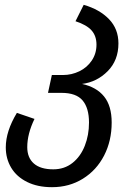

<svg xmlns="http://www.w3.org/2000/svg" viewBox="-20 -560 567 796"><path d="M443 -52Q443 24 411.5 85Q380 146 323.5 181Q267 216 196 216H195Q136 216 92.5 194.5Q49 173 26.5 135.5Q4 98 4 51Q4 -16 50 -92L123 -67Q93 -5 93 50Q93 94 120.5 118Q148 142 201 142Q247 142 280.5 115.5Q314 89 331.5 44.5Q349 0 349 -52Q349 -112 322.5 -143.5Q296 -175 235 -175H179L195 -249H241Q277 -249 309 -264.5Q341 -280 360.5 -309Q380 -338 380 -375Q380 -411 359.5 -434Q339 -457 293 -472L327 -540Q393 -521 432 -480.5Q471 -440 471 -380Q471 -310 426.5 -265Q382 -220 320 -212Q380 -199 411.5 -160Q443 -121 443 -52Z"/></svg>

Font: FiraGO
Style: Italic
Weight: 400
Italic angle: -8°
Designer: bBox Type GmbH
Foundry: bBox Type GmbH
Version: Version 1.001